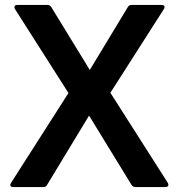

<svg xmlns="http://www.w3.org/2000/svg" viewBox="-20 -754 721 774"><path d="M33 0Q25 0 22.5 -4.5Q20 -9 24 -16L256 -379L40 -718Q38 -724 38 -725Q38 -729 41 -731.5Q44 -734 49 -734H172Q181 -734 187 -725L342 -472L495 -725Q500 -734 510 -734H632Q640 -734 642.5 -729.5Q645 -725 641 -718L425 -380L657 -16Q659 -10 659 -9Q659 -5 656 -2.5Q653 0 648 0H525Q516 0 510 -9L339 -288L170 -9Q166 0 155 0Z"/></svg>

Font: LINE Seed Sans TH
Style: Bold
Weight: 700
Designer: Dalton Maag Ltd | Thai characters by Cadson Demak Co.,Ltd.
Foundry: Dalton Maag Ltd
Version: Version 1.002